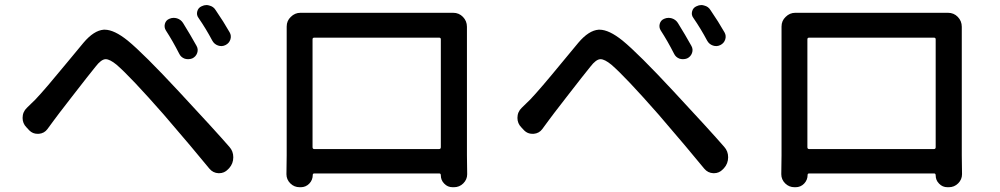

<svg xmlns="http://www.w3.org/2000/svg" viewBox="-20 -746 4040 776"><path d="M650.4 -623Q642.6 -635.7 646.5 -649.9Q650.4 -664.1 664.1 -669.9Q672.9 -673.8 681.6 -673.8Q688.5 -673.8 695.3 -671.9Q710.9 -667 719.7 -653.3Q750 -604.5 774.4 -560.5Q782.2 -546.9 776.9 -531.7Q771.5 -516.6 756.8 -509.8Q749 -506.8 740.2 -506.8Q733.4 -506.8 726.6 -508.8Q710.9 -514.6 704.1 -529.3Q677.7 -581.1 650.4 -623ZM782.2 -673.8Q773.4 -685.5 777.3 -700.2Q781.2 -714.8 794.9 -720.7Q804.7 -725.6 814.5 -725.6Q820.3 -725.6 826.2 -723.6Q842.8 -719.7 851.6 -705.1Q883.8 -658.2 908.2 -615.2Q916 -601.6 911.1 -586.4Q906.2 -571.3 891.6 -564Q877 -556.6 861.3 -562Q845.7 -567.4 837.9 -582Q812.5 -629.9 782.2 -673.8ZM171.9 -224.6Q159.2 -207 136.7 -205.1Q134.8 -205.1 131.8 -205.1Q112.3 -205.1 98.6 -218.8L86.9 -231.4Q71.3 -247.1 71.3 -269.5Q71.3 -293.9 88.9 -310.5Q94.7 -316.4 106.9 -328.1Q119.1 -339.8 122.1 -342.8Q142.6 -364.3 174.8 -401.9Q207 -439.5 251.5 -493.7Q295.9 -547.9 317.4 -573.2Q359.4 -623 399.4 -626Q401.4 -626 403.3 -626Q441.4 -626 496.1 -582Q560.5 -529.3 702.1 -377Q848.6 -219.7 907.2 -152.3Q922.9 -134.8 922.9 -110.4Q922.9 -85 906.2 -66.4L901.4 -61.5Q886.7 -45.9 865.2 -45.9Q864.3 -45.9 863.3 -45.9Q840.8 -46.9 826.2 -64.5Q761.7 -143.6 641.6 -283.2Q507.8 -435.5 451.2 -484.4Q423.8 -506.8 407.2 -506.8Q406.2 -506.8 406.2 -506.8Q388.7 -505.9 366.2 -476.6Q339.8 -444.3 272.5 -357.4Q205.1 -270.5 199.2 -261.7Q184.6 -241.2 171.9 -224.6Z M1761.7 -586.9Q1761.7 -593.8 1754.9 -593.8H1250Q1243.2 -593.8 1243.2 -586.9V-151.4Q1243.2 -143.6 1250 -143.6H1754.9Q1761.7 -143.6 1761.7 -151.4ZM1867.2 -609.4V-118.2L1868.2 -42Q1868.2 -20.5 1852.5 -4.9Q1836.9 10.7 1814.5 10.7H1809.6Q1789.1 10.7 1775.4 -3.9Q1761.7 -17.6 1761.7 -37.1Q1761.7 -44.9 1755.9 -44.9H1250Q1244.1 -44.9 1244.1 -39.1Q1244.1 -18.6 1230 -3.9Q1215.8 10.7 1195.3 10.7H1191.4Q1168.9 10.7 1153.3 -4.9Q1137.7 -20.5 1137.7 -42L1138.7 -118.2V-609.4V-638.7Q1138.7 -662.1 1155.3 -677.7Q1171.9 -694.3 1194.3 -694.3Q1195.3 -694.3 1195.3 -694.3Q1210 -694.3 1234.4 -694.3H1777.3H1811.5Q1835 -694.3 1851.1 -677.7Q1867.2 -661.1 1867.2 -637.7Z M2650.4 -623Q2642.6 -635.7 2646.5 -649.9Q2650.4 -664.1 2664.1 -669.9Q2672.9 -673.8 2681.6 -673.8Q2688.5 -673.8 2695.3 -671.9Q2710.9 -667 2719.7 -653.3Q2750 -604.5 2774.4 -560.5Q2782.2 -546.9 2776.9 -531.7Q2771.5 -516.6 2756.8 -509.8Q2749 -506.8 2740.2 -506.8Q2733.4 -506.8 2726.6 -508.8Q2710.9 -514.6 2704.1 -529.3Q2677.7 -581.1 2650.4 -623ZM2782.2 -673.8Q2773.4 -685.5 2777.3 -700.2Q2781.2 -714.8 2794.9 -720.7Q2804.7 -725.6 2814.5 -725.6Q2820.3 -725.6 2826.2 -723.6Q2842.8 -719.7 2851.6 -705.1Q2883.8 -658.2 2908.2 -615.2Q2916 -601.6 2911.1 -586.4Q2906.2 -571.3 2891.6 -564Q2877 -556.6 2861.3 -562Q2845.7 -567.4 2837.9 -582Q2812.5 -629.9 2782.2 -673.8ZM2171.9 -224.6Q2159.2 -207 2136.7 -205.1Q2134.8 -205.1 2131.8 -205.1Q2112.3 -205.1 2098.6 -218.8L2086.9 -231.4Q2071.3 -247.1 2071.3 -269.5Q2071.3 -293.9 2088.9 -310.5Q2094.7 -316.4 2106.9 -328.1Q2119.1 -339.8 2122.1 -342.8Q2142.6 -364.3 2174.8 -401.9Q2207 -439.5 2251.5 -493.7Q2295.9 -547.9 2317.4 -573.2Q2359.4 -623 2399.4 -626Q2401.4 -626 2403.3 -626Q2441.4 -626 2496.1 -582Q2560.5 -529.3 2702.1 -377Q2848.6 -219.7 2907.2 -152.3Q2922.9 -134.8 2922.9 -110.4Q2922.9 -85 2906.2 -66.4L2901.4 -61.5Q2886.7 -45.9 2865.2 -45.9Q2864.3 -45.9 2863.3 -45.9Q2840.8 -46.9 2826.2 -64.5Q2761.7 -143.6 2641.6 -283.2Q2507.8 -435.5 2451.2 -484.4Q2423.8 -506.8 2407.2 -506.8Q2406.2 -506.8 2406.2 -506.8Q2388.7 -505.9 2366.2 -476.6Q2339.8 -444.3 2272.5 -357.4Q2205.1 -270.5 2199.2 -261.7Q2184.6 -241.2 2171.9 -224.6Z M3761.7 -586.9Q3761.7 -593.8 3754.9 -593.8H3250Q3243.2 -593.8 3243.2 -586.9V-151.4Q3243.2 -143.6 3250 -143.6H3754.9Q3761.7 -143.6 3761.7 -151.4ZM3867.2 -609.4V-118.2L3868.2 -42Q3868.2 -20.5 3852.5 -4.9Q3836.9 10.7 3814.5 10.7H3809.6Q3789.1 10.7 3775.4 -3.9Q3761.7 -17.6 3761.7 -37.1Q3761.7 -44.9 3755.9 -44.9H3250Q3244.1 -44.9 3244.1 -39.1Q3244.1 -18.6 3230 -3.9Q3215.8 10.7 3195.3 10.7H3191.4Q3168.9 10.7 3153.3 -4.9Q3137.7 -20.5 3137.7 -42L3138.7 -118.2V-609.4V-638.7Q3138.7 -662.1 3155.3 -677.7Q3171.9 -694.3 3194.3 -694.3Q3195.3 -694.3 3195.3 -694.3Q3210 -694.3 3234.4 -694.3H3777.3H3811.5Q3835 -694.3 3851.1 -677.7Q3867.2 -661.1 3867.2 -637.7Z"/></svg>

Font: Gen Jyuu Gothic Medium
Style: Regular
Weight: 500
Designer: [Source Han Sans]
Ryoko NISHIZUKA  (kana & ideographs); Paul D. Hunt (Latin, Greek & Cyrillic); Wenlong ZHANG  (bopomofo
Version: Version 1.002.20150607